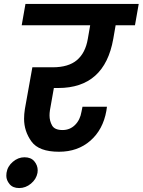

<svg xmlns="http://www.w3.org/2000/svg" viewBox="-20 -760 723 973"><path d="M253 -314 233 -201Q231 -187 231 -175Q231 -147 244 -124Q257 -101 297 -101Q334 -101 360 -126.5Q386 -152 393 -194L398 -219H522Q521 -210 519 -198Q502 -103 438 -47Q374 9 279 9Q177 9 139.5 -43Q102 -95 102 -158Q102 -181 106 -207L144 -419H247Q327 -419 370 -455.5Q413 -492 425 -563L437 -632H90L109 -740H683L664 -632H566L554 -563Q510 -314 275 -314ZM170 116Q164 148 137 170.5Q110 193 77 193Q45 193 28.5 173Q12 153 12 131Q12 124 13 116Q18 83 45 60Q72 37 104 37Q137 37 154 57.5Q171 78 171 103Q171 109 170 116Z"/></svg>

Font: Fz Poppins SemBd
Style: Italic
Weight: 600
Italic angle: -10°
Designer: Ninad Kale (Devanagari), Jonny Pinhorn (Latin)
Foundry: Indian Type Foundry
Version: Vit hóa bi Vntype.Com & FontZin.Com